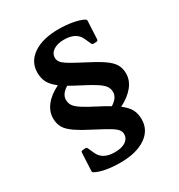

<svg xmlns="http://www.w3.org/2000/svg" viewBox="-198 -879 1046 1122"><g transform="rotate(-30 325.0 -318.5)"><path d="M389 -25Q389 -41 378 -55Q367 -69 338 -86.5Q309 -104 257 -131Q184 -168 144.5 -195Q105 -222 90 -248.5Q75 -275 75 -311Q75 -356 106 -396Q137 -436 196 -465Q158 -494 143.5 -522.5Q129 -551 129 -588Q129 -661 192 -704Q255 -747 363 -747Q412 -747 456 -739Q500 -731 527 -717Q536 -712 535 -702L529 -582Q528 -573 519 -572L499 -571Q490 -570 486 -579L467 -621Q441 -678 360 -678Q315 -678 288 -660Q261 -642 261 -612Q261 -595 272 -581Q283 -567 312 -549.5Q341 -532 393 -505Q466 -468 505.5 -441Q545 -414 560.5 -387.5Q576 -361 576 -326Q576 -280 544.5 -240.5Q513 -201 454 -171Q492 -142 506.5 -114Q521 -86 521 -48Q521 25 458 67.5Q395 110 287 110Q238 110 194.5 102.5Q151 95 123 80Q114 76 115 66L121 -54Q122 -64 131 -64L151 -66Q160 -66 164 -57L183 -15Q209 41 290 41Q336 41 362.5 23.5Q389 6 389 -25ZM336 -241Q379 -219 408 -201Q456 -231 456 -269Q456 -291 444.5 -308.5Q433 -326 402 -346.5Q371 -367 314 -396Q271 -418 242 -435Q194 -406 194 -367Q194 -345 205.5 -327.5Q217 -310 248 -290Q279 -270 336 -241Z"/></g></svg>

Font: Hahmlet
Style: Bold
Weight: 700
Designer: Minjoo Ham & Mark Frömberg
Foundry: hypertype
Version: Version 1.002; ttfautohint (v1.8.3)